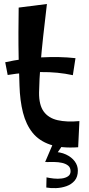

<svg xmlns="http://www.w3.org/2000/svg" viewBox="-20 -756 458 987"><path d="M381.8 1Q295.2 7 237.9 -12.6Q180.5 -32.2 147.1 -74Q113.8 -115.8 98.1 -177.2Q82.5 -238.8 80.2 -316.5Q77.2 -392 75.9 -459.2Q74.5 -526.5 74.8 -589.8Q75 -653 76 -717L221.2 -735.5Q210.8 -647.2 202.1 -569.5Q193.5 -491.8 187.9 -420.6Q182.2 -349.5 180.8 -279.8Q180.2 -216 204.9 -182.4Q229.5 -148.8 276.5 -138.1Q323.5 -127.5 388.2 -133.5ZM354.5 -369.5Q277.2 -386.5 190.2 -385.5Q103.2 -384.5 19.5 -370.5L6.8 -436Q96.5 -456 192 -461Q287.5 -466 368 -457ZM218 208 219.2 155.8Q236 159.5 256.8 161.8Q277.5 164 297.2 161.5Q317 159 329.9 150.1Q342.8 141.2 342.8 124.5Q342.8 105.5 330.4 95.5Q318 85.5 298.9 81.2Q279.8 77 258.6 76.8Q237.5 76.5 220.2 77L249.2 24.5Q290 24.5 319.1 38.1Q348.2 51.8 364.2 73.4Q380.2 95 380.2 121Q380.2 153.2 363.8 172.6Q347.2 192 321.6 201Q296 210 268.2 211Q240.5 212 218 208ZM212 77 253 -19 310.2 -21.8 244 74.5Z"/></svg>

Font: Marhey Light
Style: Regular
Weight: 300
Designer: Nur Syamsi & Bustanul Arifin
Foundry: Namelatype
Version: Version 1.000